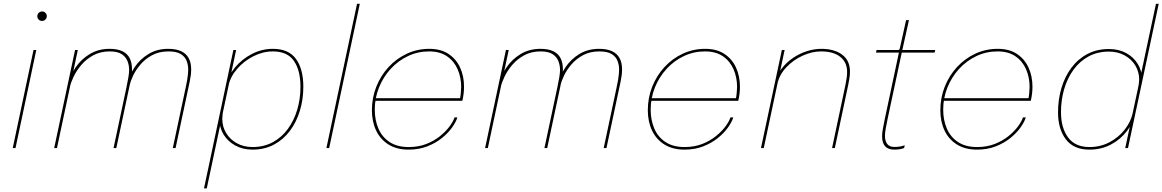

<svg xmlns="http://www.w3.org/2000/svg" viewBox="-20 -802 6296 1040"><path d="M49 0 161.5 -531H176.5L64 0ZM208 -688.5Q197 -688.5 189.5 -696Q182 -703.5 182 -714.5Q182 -721.5 185.5 -727.2Q189 -733 195 -736.5Q201 -740 208 -740Q218.5 -740 226 -732.5Q233.5 -725 233.5 -714.5Q233.5 -707.5 230 -701.5Q226.5 -695.5 220.8 -692Q215 -688.5 208 -688.5Z M595 0 664.5 -326.5Q671.5 -359.5 675.5 -383.5Q679.5 -407.5 679.5 -423Q679.5 -447.5 670.8 -470.5Q662 -493.5 639.5 -508.5Q617 -523.5 574.5 -523.5Q524 -523.5 485.8 -502.8Q447.5 -482 421 -450.8Q394.5 -419.5 379 -387Q363.5 -354.5 358.5 -331L345.5 -336.5Q357 -388.5 387.8 -434.5Q418.5 -480.5 465.8 -509Q513 -537.5 573 -537.5Q616 -537.5 643 -524.5Q670 -511.5 682.5 -486.8Q695 -462 695 -426.5Q695 -414 693 -398.2Q691 -382.5 687.5 -364.5Q684 -346.5 679.5 -326.5L610 0ZM273.5 0 386.5 -531H401.5L288.5 0ZM916 0 985.5 -326.5Q991 -351.5 994 -369.2Q997 -387 998.2 -400.8Q999.5 -414.5 999.5 -425.5Q999.5 -449 991.2 -471.5Q983 -494 960 -508.8Q937 -523.5 892.5 -523.5Q841.5 -523.5 803.8 -503Q766 -482.5 740.5 -452.2Q715 -422 701 -392.2Q687 -362.5 683 -343.5L670 -347Q680 -394.5 709.2 -438Q738.5 -481.5 784.5 -509.5Q830.5 -537.5 891 -537.5Q932.5 -537.5 960 -525.2Q987.5 -513 1001.5 -488.2Q1015.5 -463.5 1015.5 -426Q1015.5 -411 1013.5 -395Q1011.5 -379 1008 -362Q1004.5 -345 1000.5 -326.5L931 0Z M1085 218.5 1244 -531H1259L1100 218.5ZM1348 8.5Q1295 8.5 1254.5 -13.8Q1214 -36 1191.2 -73.2Q1168.5 -110.5 1168.5 -155.5Q1168.5 -168 1170.5 -180.8Q1172.5 -193.5 1173 -195H1187.5Q1187 -192.5 1185.5 -181Q1184 -169.5 1184 -158Q1184 -116 1205 -81.2Q1226 -46.5 1263.2 -26Q1300.5 -5.5 1348 -5.5Q1409.5 -5.5 1457.8 -31.8Q1506 -58 1539.2 -103.5Q1572.5 -149 1590 -207.8Q1607.5 -266.5 1607.5 -331.5Q1607.5 -421 1572 -472.2Q1536.5 -523.5 1458 -523.5Q1404 -523.5 1352.8 -497.5Q1301.5 -471.5 1264.8 -429.2Q1228 -387 1217.5 -337.5H1203.5Q1215 -390.5 1252.5 -436Q1290 -481.5 1344 -509.5Q1398 -537.5 1458 -537.5Q1543.5 -537.5 1583.2 -482.8Q1623 -428 1623 -332Q1623 -263 1604.2 -201.5Q1585.5 -140 1550 -92.8Q1514.5 -45.5 1463.5 -18.5Q1412.5 8.5 1348 8.5Z M1929 -781.5 1763 0H1748L1914 -781.5Z M2006.5 -256 2010 -270H2479L2471.5 -267Q2474 -277.5 2476 -298.5Q2478 -319.5 2478 -330.5Q2478 -382.5 2459 -426.5Q2440 -470.5 2401.5 -497Q2363 -523.5 2304.5 -523.5Q2243 -523.5 2189.8 -498.2Q2136.5 -473 2096 -428.8Q2055.5 -384.5 2032.8 -327.8Q2010 -271 2010 -208Q2010 -151.5 2029.8 -105.5Q2049.5 -59.5 2090.5 -32.5Q2131.5 -5.5 2194 -5.5Q2246.5 -5.5 2289.2 -22.2Q2332 -39 2363.8 -64.8Q2395.5 -90.5 2415.5 -117.8Q2435.5 -145 2442 -166H2457.5Q2450 -141.5 2429 -111.8Q2408 -82 2374 -54.5Q2340 -27 2294.5 -9.2Q2249 8.5 2193 8.5Q2129 8.5 2084.5 -19.2Q2040 -47 2017.2 -95.2Q1994.5 -143.5 1994.5 -205Q1994.5 -272.5 2018.5 -332.8Q2042.5 -393 2085 -439Q2127.5 -485 2184 -511.2Q2240.5 -537.5 2305.5 -537.5Q2367.5 -537.5 2409.2 -510Q2451 -482.5 2472.2 -436Q2493.5 -389.5 2493.5 -332Q2493.5 -313 2491.2 -294.2Q2489 -275.5 2484.5 -256Z M2929 0 2998.5 -326.5Q3005.5 -359.5 3009.5 -383.5Q3013.5 -407.5 3013.5 -423Q3013.5 -447.5 3004.8 -470.5Q2996 -493.5 2973.5 -508.5Q2951 -523.5 2908.5 -523.5Q2858 -523.5 2819.8 -502.8Q2781.5 -482 2755 -450.8Q2728.5 -419.5 2713 -387Q2697.5 -354.5 2692.5 -331L2679.5 -336.5Q2691 -388.5 2721.8 -434.5Q2752.5 -480.5 2799.8 -509Q2847 -537.5 2907 -537.5Q2950 -537.5 2977 -524.5Q3004 -511.5 3016.5 -486.8Q3029 -462 3029 -426.5Q3029 -414 3027 -398.2Q3025 -382.5 3021.5 -364.5Q3018 -346.5 3013.5 -326.5L2944 0ZM2607.5 0 2720.5 -531H2735.5L2622.5 0ZM3250 0 3319.5 -326.5Q3325 -351.5 3328 -369.2Q3331 -387 3332.2 -400.8Q3333.5 -414.5 3333.5 -425.5Q3333.5 -449 3325.2 -471.5Q3317 -494 3294 -508.8Q3271 -523.5 3226.5 -523.5Q3175.5 -523.5 3137.8 -503Q3100 -482.5 3074.5 -452.2Q3049 -422 3035 -392.2Q3021 -362.5 3017 -343.5L3004 -347Q3014 -394.5 3043.2 -438Q3072.5 -481.5 3118.5 -509.5Q3164.5 -537.5 3225 -537.5Q3266.5 -537.5 3294 -525.2Q3321.5 -513 3335.5 -488.2Q3349.5 -463.5 3349.5 -426Q3349.5 -411 3347.5 -395Q3345.5 -379 3342 -362Q3338.5 -345 3334.5 -326.5L3265 0Z M3501 -256 3504.5 -270H3973.5L3966 -267Q3968.5 -277.5 3970.5 -298.5Q3972.5 -319.5 3972.5 -330.5Q3972.5 -382.5 3953.5 -426.5Q3934.5 -470.5 3896 -497Q3857.5 -523.5 3799 -523.5Q3737.5 -523.5 3684.2 -498.2Q3631 -473 3590.5 -428.8Q3550 -384.5 3527.2 -327.8Q3504.5 -271 3504.5 -208Q3504.5 -151.5 3524.2 -105.5Q3544 -59.5 3585 -32.5Q3626 -5.5 3688.5 -5.5Q3741 -5.5 3783.8 -22.2Q3826.5 -39 3858.2 -64.8Q3890 -90.5 3910 -117.8Q3930 -145 3936.5 -166H3952Q3944.5 -141.5 3923.5 -111.8Q3902.5 -82 3868.5 -54.5Q3834.5 -27 3789 -9.2Q3743.5 8.5 3687.5 8.5Q3623.5 8.5 3579 -19.2Q3534.5 -47 3511.8 -95.2Q3489 -143.5 3489 -205Q3489 -272.5 3513 -332.8Q3537 -393 3579.5 -439Q3622 -485 3678.5 -511.2Q3735 -537.5 3800 -537.5Q3862 -537.5 3903.8 -510Q3945.5 -482.5 3966.8 -436Q3988 -389.5 3988 -332Q3988 -313 3985.8 -294.2Q3983.5 -275.5 3979 -256Z M4487 0 4559.5 -342Q4565 -369.5 4566.8 -383.8Q4568.5 -398 4568.5 -412.5Q4568.5 -464.5 4531.5 -494Q4494.5 -523.5 4427.5 -523.5Q4378.5 -523.5 4327.8 -500.5Q4277 -477.5 4239 -437.2Q4201 -397 4190 -345L4177 -350.5Q4187 -394.5 4213 -429Q4239 -463.5 4274.8 -487.8Q4310.5 -512 4350.5 -524.8Q4390.5 -537.5 4428.5 -537.5Q4499 -537.5 4541.5 -506Q4584 -474.5 4584 -414Q4584 -395.5 4580.5 -375Q4577 -354.5 4574.5 -342L4502 0ZM4102 0 4215 -531H4230L4117 0Z M4824 8.5Q4809 8.5 4796.8 4.5Q4784.5 0.5 4776 -8Q4767.5 -16.5 4762.8 -30Q4758 -43.5 4758 -63Q4758 -81 4761.8 -101.8Q4765.5 -122.5 4772 -154.5L4849 -517H4725L4728 -531H4837Q4842.5 -531 4845.8 -531.2Q4849 -531.5 4850.5 -533Q4852 -534.5 4853 -537.5Q4854 -540.5 4855.5 -546.5L4888 -693H4903.5L4867.5 -531H5045.5L5042.5 -517H4864.5L4788.5 -161Q4781.5 -128 4777.5 -105Q4773.5 -82 4773.5 -65.5Q4773.5 -39 4785.5 -22.5Q4797.5 -6 4825 -6Q4841.5 -6 4856.8 -8.8Q4872 -11.5 4880.5 -15.5L4877.5 -0.5Q4871 3 4856 5.8Q4841 8.5 4824 8.5Z M5085.5 -256 5089 -270H5558L5550.5 -267Q5553 -277.5 5555 -298.5Q5557 -319.5 5557 -330.5Q5557 -382.5 5538 -426.5Q5519 -470.5 5480.5 -497Q5442 -523.5 5383.5 -523.5Q5322 -523.5 5268.8 -498.2Q5215.5 -473 5175 -428.8Q5134.5 -384.5 5111.8 -327.8Q5089 -271 5089 -208Q5089 -151.5 5108.8 -105.5Q5128.5 -59.5 5169.5 -32.5Q5210.5 -5.5 5273 -5.5Q5325.5 -5.5 5368.2 -22.2Q5411 -39 5442.8 -64.8Q5474.5 -90.5 5494.5 -117.8Q5514.5 -145 5521 -166H5536.5Q5529 -141.5 5508 -111.8Q5487 -82 5453 -54.5Q5419 -27 5373.5 -9.2Q5328 8.5 5272 8.5Q5208 8.5 5163.5 -19.2Q5119 -47 5096.2 -95.2Q5073.5 -143.5 5073.5 -205Q5073.5 -272.5 5097.5 -332.8Q5121.5 -393 5164 -439Q5206.5 -485 5263 -511.2Q5319.5 -537.5 5384.5 -537.5Q5446.5 -537.5 5488.2 -510Q5530 -482.5 5551.2 -436Q5572.5 -389.5 5572.5 -332Q5572.5 -313 5570.2 -294.2Q5568 -275.5 5563.5 -256Z M5880.5 8.5Q5796 8.5 5753.5 -47.2Q5711 -103 5711 -193.5Q5711 -263.5 5729.5 -325.5Q5748 -387.5 5783.5 -435Q5819 -482.5 5870.2 -509.5Q5921.5 -536.5 5987 -536.5Q6040 -536.5 6080.2 -514.5Q6120.5 -492.5 6143 -455.5Q6165.5 -418.5 6165.5 -373.5Q6165.5 -356.5 6163 -343.8Q6160.5 -331 6159.5 -328.5L6145.5 -330.5Q6148 -342 6149.2 -351.8Q6150.5 -361.5 6150.5 -371Q6150.5 -413 6129.5 -447.5Q6108.5 -482 6071.5 -502.2Q6034.5 -522.5 5986.5 -522.5Q5924.5 -522.5 5876.2 -496.2Q5828 -470 5794.8 -424.2Q5761.5 -378.5 5744.2 -319.2Q5727 -260 5727 -194.5Q5727 -110 5765.2 -57.8Q5803.5 -5.5 5881.5 -5.5Q5940.5 -5.5 5989.8 -31.5Q6039 -57.5 6072.2 -100Q6105.5 -142.5 6116 -191.5H6130.5Q6119.5 -139 6085 -93.2Q6050.5 -47.5 5998.2 -19.5Q5946 8.5 5880.5 8.5ZM6075 0 6241.5 -781.5H6256.5L6090 0Z"/></svg>

Font: Epilogue Thin
Style: Italic
Weight: 250
Italic angle: -12°
Designer: Tyler Finck
Foundry: Etcetera Type Co
Version: Version 2.112